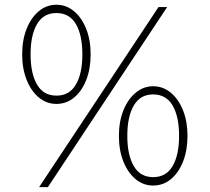

<svg xmlns="http://www.w3.org/2000/svg" viewBox="-20 -752 860 788"><path d="M140.5 16 630.5 -723H666L176.5 16ZM608.5 9.5Q568 9.5 536.2 -17Q504.5 -43.5 486.2 -89.5Q468 -135.5 468 -194.5Q468 -252.5 486.2 -298.5Q504.5 -344.5 536.5 -371.2Q568.5 -398 608.5 -398Q649 -398 681 -371.5Q713 -345 731.2 -299Q749.5 -253 749.5 -194.5Q749.5 -135.5 731.5 -89.5Q713.5 -43.5 681.8 -17Q650 9.5 608.5 9.5ZM608.5 -25Q662 -25 688.5 -70.5Q715 -116 715 -194.5Q715 -273.5 688.5 -319Q662 -364.5 608.5 -364.5Q555.5 -364.5 529 -318.8Q502.5 -273 502.5 -194.5Q502.5 -116 529 -70.5Q555.5 -25 608.5 -25ZM211.5 -325.5Q171 -325.5 139.2 -352Q107.5 -378.5 89.2 -424.5Q71 -470.5 71 -529Q71 -587.5 89.2 -633.5Q107.5 -679.5 139.2 -706Q171 -732.5 211.5 -732.5Q252 -732.5 283.8 -706Q315.5 -679.5 333.8 -633.5Q352 -587.5 352 -529Q352 -470 334 -424Q316 -378 284.2 -351.8Q252.5 -325.5 211.5 -325.5ZM211.5 -359.5Q265 -359.5 291.5 -405Q318 -450.5 318 -529Q318 -608 291.5 -653.2Q265 -698.5 211.5 -698.5Q158.5 -698.5 132 -653.2Q105.5 -608 105.5 -529Q105.5 -450.5 132 -405Q158.5 -359.5 211.5 -359.5Z"/></svg>

Font: Russolo 10pt ExtraLight
Style: Regular
Weight: 200
Designer: Micah Stupak-Hahn
Version: Version 1.000